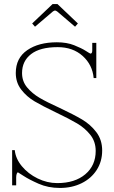

<svg xmlns="http://www.w3.org/2000/svg" viewBox="-20 -919 565 949"><path d="M139 -803 240 -899H264L365 -803L351 -787L263 -862Q256 -867 252 -867Q248 -867 241 -862L153 -787ZM69 -67Q65 -67 62.5 -59.5Q60 -52 60 -42V-3H40V-177H53Q57 -135 88 -97.5Q119 -60 166 -37Q213 -14 263 -14Q350 -14 401.5 -57.5Q453 -101 453 -173Q453 -219 426.5 -252.5Q400 -286 361 -309Q322 -332 257 -363Q190 -395 151 -418Q112 -441 85 -476Q58 -511 58 -558Q58 -632 114.5 -671Q171 -710 261 -710Q310 -710 346.5 -695.5Q383 -681 404 -667.5Q425 -654 427 -654Q436 -654 436 -670V-707H456V-533H443Q437 -599 388.5 -642.5Q340 -686 265 -686Q178 -686 133.5 -651.5Q89 -617 89 -558Q89 -517 114 -487Q139 -457 175.5 -435.5Q212 -414 274 -386Q344 -353 385.5 -328.5Q427 -304 456 -266Q485 -228 485 -175Q485 -121 458 -79Q431 -37 383.5 -13.5Q336 10 276 10Q218 10 170.5 -11Q123 -32 96.5 -49.5Q70 -67 69 -67Z"/></svg>

Font: Taviraj Thin
Style: Regular
Weight: 250
Designer: Katatrad Team
Foundry: CadsonDemak
Version: Version 1.001